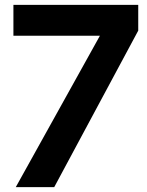

<svg xmlns="http://www.w3.org/2000/svg" viewBox="-20 -770 604 790"><path d="M391.1 -623H35.2V-750H548.8V-644L203.1 0H44.9Z"/></svg>

Font: Oakes Grotesk
Style: Bold Italic
Weight: 700
Designer: Samuel Oakes
Foundry: Samuel Oakes
Version: Version 1.0 | wf-rip DC20170320